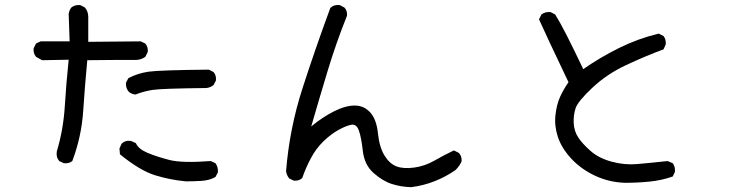

<svg xmlns="http://www.w3.org/2000/svg" viewBox="-20 -736 3040 794"><path d="M749 14Q683 8 620.5 -11.5Q558 -31 476 -98L474 -122L483 -142Q499 -157 522 -153L542 -144Q552 -120 590 -104Q628 -88 680.5 -74.5Q733 -61 852 -70L871 -61Q883 -45 881 -23L871 -4Q846 10 813 12Q780 14 749 14ZM244 -61 225 -70Q211 -86 215 -110Q242 -200 248 -297Q254 -394 264 -489L154 -487L129 -501Q117 -515 119 -536L129 -556L148 -565H268L264 -678Q266 -693 275 -705Q290 -717 312 -715L331 -705Q345 -689 345 -666V-563L562 -565L581 -556Q593 -542 591 -521L581 -501Q562 -487 535.5 -488Q509 -489 341 -487Q331 -382 324 -276.5Q317 -171 279 -70Q266 -59 244 -61ZM540 -345Q524 -347 513 -356Q499 -372 501 -394L511 -413Q550 -433 594 -439.5Q638 -446 844 -448L863 -438Q875 -425 873 -403L863 -384Q850 -374 834 -372Q646 -370 609.5 -364Q573 -358 540 -345Z M1680 38Q1639 37 1601 25Q1563 13 1525 -20.5Q1487 -54 1480.5 -111.5Q1474 -169 1464 -196.5Q1454 -224 1432.5 -220Q1411 -216 1379.5 -198.5Q1348 -181 1317.5 -151.5Q1287 -122 1265.5 -81.5Q1244 -41 1230 0Q1217 13 1195 11L1176 2Q1165 -12 1163 -28Q1177 -204 1231 -371Q1285 -538 1346 -703Q1361 -718 1385 -715L1404 -705Q1417 -692 1415 -671Q1370 -559 1335 -443Q1300 -327 1267 -213Q1314 -252 1362 -276Q1410 -300 1448 -299.5Q1486 -299 1511.5 -270.5Q1537 -242 1543 -184.5Q1549 -127 1570 -93Q1591 -59 1619.5 -48Q1648 -37 1692.5 -43Q1737 -49 1777 -72Q1817 -95 1857 -114L1877 -104Q1890 -92 1889 -69Q1881 -50 1864 -33Q1824 -5 1777 13.5Q1730 32 1680 38Z M2565 20Q2499 18 2440.5 -9.5Q2382 -37 2342 -80.5Q2302 -124 2287 -170Q2272 -216 2277 -260Q2282 -304 2296 -335Q2310 -366 2331 -396Q2238 -591 2209 -656L2219 -676Q2234 -688 2257 -686L2276 -676Q2310 -623 2392 -450Q2462 -499 2541 -538Q2620 -577 2704 -597L2724 -587Q2735 -573 2733 -552L2724 -532Q2646 -503 2567.5 -466Q2489 -429 2429.5 -373Q2370 -317 2360.5 -289Q2351 -261 2352.5 -227.5Q2354 -194 2371 -168Q2388 -142 2422 -112Q2456 -82 2509 -67.5Q2562 -53 2614.5 -57.5Q2667 -62 2741 -70L2762 -61Q2773 -47 2771 -25L2762 -6Q2716 10 2666 15Q2616 20 2565 20Z"/></svg>

Font: Kosefont JP
Style: Regular
Weight: 400
Designer: Nozomi Seto 瀬戸のぞみ
Version: Version 3.00;June 19, 2020